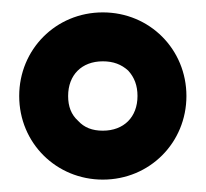

<svg xmlns="http://www.w3.org/2000/svg" viewBox="-20 -679 332 310"><path d="M146 -659C70 -659 11 -599 11 -524C11 -448 71 -389 146 -389C222 -389 281 -449 281 -524C281 -599 222 -659 146 -659ZM146 -580C163 -580 176 -575 187 -565C197 -554 202 -541 202 -524C202 -490 180 -468 146 -468C129 -468 116 -473 106 -484C95 -494 90 -507 90 -524C90 -558 112 -580 146 -580Z"/></svg>

Font: Luna Sans Black
Style: Regular
Weight: 900
Designer: Juan Pablo del Peral
Foundry: Huerta Tipografica
Version: Version 2.001; ttfautohint (v1.5)